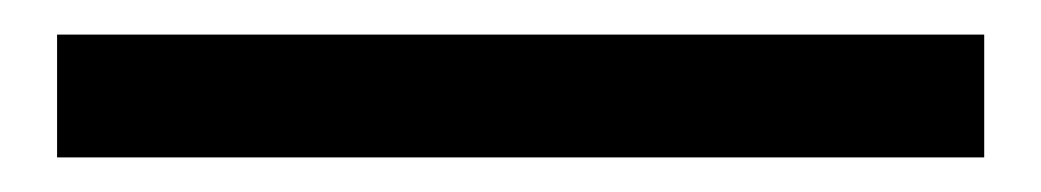

<svg xmlns="http://www.w3.org/2000/svg" viewBox="-20 55 602 111"><path d="M13 146H549V75H13Z"/></svg>

Font: Noto Sans HK Medium
Style: Regular
Weight: 500
Designer: Ryoko NISHIZUKA 西塚涼子 (kana, bopomofo & ideographs); Paul D. Hunt (Latin, Greek & Cyrillic); Sandoll Communications 산돌커뮤니
Foundry: Adobe
Version: Version 2.002;hotconv 1.0.116;makeotfexe 2.5.65601